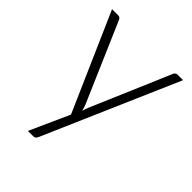

<svg xmlns="http://www.w3.org/2000/svg" viewBox="-193 -605 888 888"><g transform="rotate(45 251.0 -161.0)"><path d="M484 -497.5 198 160Q195 167 190.2 171.5Q185.5 176 176.5 176H142.5L230 -18.5L19.5 -497.5H59Q66.5 -497.5 71 -493.8Q75.5 -490 77 -485.5L244.5 -98.5Q247.5 -91 249.8 -83.2Q252 -75.5 254 -67.5Q256.5 -75.5 259.2 -83.2Q262 -91 265 -98.5L430.5 -485.5Q433 -491 437.5 -494.2Q442 -497.5 447.5 -497.5Z"/></g></svg>

Font: Lato 2
Style: Regular
Weight: 300
Designer: Lukasz Dziedzic with Adam Twardoch and Botio Nikoltchev
Foundry: tyPoland Lukasz Dziedzic
Version: Version 2.015; 2015-08-06; http://www.latofonts.com/